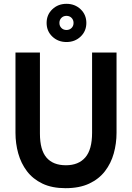

<svg xmlns="http://www.w3.org/2000/svg" viewBox="-20 -975 691 1005"><path d="M224 -855Q224 -898 254 -926.5Q284 -955 328 -955Q372 -955 402 -926.5Q432 -898 432 -855Q432 -812 402 -783.5Q372 -755 328 -755Q284 -755 254 -783.5Q224 -812 224 -855ZM365 -855Q365 -871 354.5 -881.5Q344 -892 328 -892Q312 -892 301.5 -881.5Q291 -871 291 -855Q291 -839 301.5 -828.5Q312 -818 328 -818Q344 -818 354.5 -828.5Q365 -839 365 -855ZM61 -280V-700H189V-276Q189 -190 223.5 -150Q258 -110 325 -110Q391 -110 426.5 -151Q462 -192 462 -280V-700H590V-280Q590 -224 575.5 -172Q561 -120 529.5 -79Q498 -38 447 -14Q396 10 323 10Q252 10 202 -14Q152 -38 121 -79Q90 -120 75.5 -172Q61 -224 61 -280Z"/></svg>

Font: Haskoy Bold
Style: Regular
Weight: 700
Designer: Ertekin Erdin
Foundry: Ertekin Erdin
Version: Version 1.500; ttfautohint (v1.8.3)